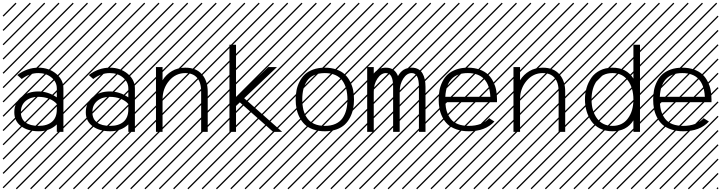

<svg xmlns="http://www.w3.org/2000/svg" viewBox="-23 -978 5350 1424"><path d="M447.3 -321.8V0H398.4V-55.2Q345.2 -4.4 264.2 -4.4Q183.6 -4.4 133.3 -42Q83 -79.6 83 -145.5Q83 -215.3 134 -257.6Q185.1 -299.8 261.2 -299.8Q334.5 -299.8 398.4 -255.9V-321.8Q398.4 -370.6 358.6 -403.3Q318.8 -436 261.7 -436Q196.3 -436 138.2 -392.1L105 -421.4Q177.2 -476.1 261.7 -476.1Q338.9 -476.1 393.1 -431.4Q447.3 -386.7 447.3 -321.8ZM264.2 -44.4Q327.6 -44.4 363 -75.2Q398.4 -106 398.4 -167V-206.5Q377.4 -231.9 340.6 -245.8Q303.7 -259.8 261.2 -259.8Q204.6 -259.8 168.2 -229.7Q131.8 -199.7 131.8 -145.5Q131.8 -95.7 166 -70.1Q200.2 -44.4 264.2 -44.4ZM526.9 410.6 533.7 417.5 525.4 425.8 518.6 418.9ZM526.9 304.7 533.7 311.5 419.4 425.8 412.6 418.9ZM526.9 198.7 533.7 205.6 313.5 425.8 306.6 418.9ZM526.9 92.3 533.7 99.1 207.5 425.8 200.7 418.9ZM526.9 -13.2 533.7 -6.3 101.6 425.8 94.7 418.9ZM526.9 -119.1 533.7 -112.3 3.4 418 -3.4 411.1ZM526.9 -225.6 533.7 -218.8 3.4 311.5 -3.4 304.7ZM526.9 -331.5 533.7 -324.7 3.4 205.6 -3.4 198.7ZM526.9 -438 533.7 -431.2 3.4 99.1 -3.4 92.3ZM526.9 -543.5 533.7 -536.6 3.4 -6.3 -3.4 -13.2ZM526.9 -649.4 533.7 -642.6 3.4 -112.3 -3.4 -119.1ZM526.9 -755.9 533.7 -749 3.4 -218.8 -3.4 -225.6ZM526.9 -861.8 533.7 -855 3.4 -324.7 -3.4 -331.5ZM516.6 -958 523.4 -951.2 3.4 -431.2 -3.4 -438ZM411.1 -958 418 -951.2 3.4 -536.6 -3.4 -543.5ZM305.2 -958 312 -951.2 3.4 -642.6 -3.4 -649.4ZM198.7 -958 205.6 -951.2 3.4 -749 -3.4 -755.9ZM92.3 -958 99.1 -951.2 3.4 -855 -3.4 -861.8Z M977.5 -321.8V0H928.7V-55.2Q875.5 -4.4 794.4 -4.4Q713.9 -4.4 663.6 -42Q613.3 -79.6 613.3 -145.5Q613.3 -215.3 664.3 -257.6Q715.3 -299.8 791.5 -299.8Q864.7 -299.8 928.7 -255.9V-321.8Q928.7 -370.6 888.9 -403.3Q849.1 -436 792 -436Q726.6 -436 668.5 -392.1L635.3 -421.4Q707.5 -476.1 792 -476.1Q869.1 -476.1 923.3 -431.4Q977.5 -386.7 977.5 -321.8ZM794.4 -44.4Q857.9 -44.4 893.3 -75.2Q928.7 -106 928.7 -167V-206.5Q907.7 -231.9 870.8 -245.8Q834 -259.8 791.5 -259.8Q734.9 -259.8 698.5 -229.7Q662.1 -199.7 662.1 -145.5Q662.1 -95.7 696.3 -70.1Q730.5 -44.4 794.4 -44.4ZM1057.1 410.6 1064 417.5 1055.7 425.8 1048.8 418.9ZM1057.1 304.7 1064 311.5 949.7 425.8 942.9 418.9ZM1057.1 198.7 1064 205.6 843.8 425.8 836.9 418.9ZM1057.1 92.3 1064 99.1 737.8 425.8 731 418.9ZM1057.1 -13.2 1064 -6.3 631.8 425.8 625 418.9ZM1057.1 -119.1 1064 -112.3 533.7 418 526.9 411.1ZM1057.1 -225.6 1064 -218.8 533.7 311.5 526.9 304.7ZM1057.1 -331.5 1064 -324.7 533.7 205.6 526.9 198.7ZM1057.1 -438 1064 -431.2 533.7 99.1 526.9 92.3ZM1057.1 -543.5 1064 -536.6 533.7 -6.3 526.9 -13.2ZM1057.1 -649.4 1064 -642.6 533.7 -112.3 526.9 -119.1ZM1057.1 -755.9 1064 -749 533.7 -218.8 526.9 -225.6ZM1057.1 -861.8 1064 -855 533.7 -324.7 526.9 -331.5ZM1046.9 -958 1053.7 -951.2 533.7 -431.2 526.9 -438ZM941.4 -958 948.2 -951.2 533.7 -536.6 526.9 -543.5ZM835.4 -958 842.3 -951.2 533.7 -642.6 526.9 -649.4ZM729 -958 735.8 -951.2 533.7 -749 526.9 -755.9ZM622.6 -958 629.4 -951.2 533.7 -855 526.9 -861.8Z M1133.8 -480.5H1182.6V-382.8Q1209.5 -425.8 1252.2 -450.9Q1294.9 -476.1 1351.1 -476.1Q1432.1 -476.1 1474.9 -426.8Q1517.6 -377.4 1517.6 -298.3V0H1468.8V-298.3Q1468.8 -366.7 1438.5 -401.4Q1408.2 -436 1351.1 -436Q1279.8 -436 1231.2 -378.7Q1182.6 -321.3 1182.6 -240.2V0H1133.8ZM1587.4 410.6 1594.2 417.5 1585.9 425.8 1579.1 418.9ZM1587.4 304.7 1594.2 311.5 1480 425.8 1473.1 418.9ZM1587.4 198.7 1594.2 205.6 1374 425.8 1367.2 418.9ZM1587.4 92.3 1594.2 99.1 1268.1 425.8 1261.2 418.9ZM1587.4 -13.2 1594.2 -6.3 1162.1 425.8 1155.3 418.9ZM1587.4 -119.1 1594.2 -112.3 1064 418 1057.1 411.1ZM1587.4 -225.6 1594.2 -218.8 1064 311.5 1057.1 304.7ZM1587.4 -331.5 1594.2 -324.7 1064 205.6 1057.1 198.7ZM1587.4 -438 1594.2 -431.2 1064 99.1 1057.1 92.3ZM1587.4 -543.5 1594.2 -536.6 1064 -6.3 1057.1 -13.2ZM1587.4 -649.4 1594.2 -642.6 1064 -112.3 1057.1 -119.1ZM1587.4 -755.9 1594.2 -749 1064 -218.8 1057.1 -225.6ZM1587.4 -861.8 1594.2 -855 1064 -324.7 1057.1 -331.5ZM1577.1 -958 1584 -951.2 1064 -431.2 1057.1 -438ZM1471.7 -958 1478.5 -951.2 1064 -536.6 1057.1 -543.5ZM1365.7 -958 1372.6 -951.2 1064 -642.6 1057.1 -649.4ZM1259.3 -958 1266.1 -951.2 1064 -749 1057.1 -755.9ZM1152.8 -958 1159.7 -951.2 1064 -855 1057.1 -861.8Z M1727.5 0H1678.7V-646H1727.5V-253.4L1966.8 -480.5H2031.2L1788.1 -249.5L2069.8 0H2002.9L1755.9 -218.8L1727.5 -191.9ZM2117.7 410.6 2124.5 417.5 2116.2 425.8 2109.4 418.9ZM2117.7 304.7 2124.5 311.5 2010.3 425.8 2003.4 418.9ZM2117.7 198.7 2124.5 205.6 1904.3 425.8 1897.5 418.9ZM2117.7 92.3 2124.5 99.1 1798.3 425.8 1791.5 418.9ZM2117.7 -13.2 2124.5 -6.3 1692.4 425.8 1685.5 418.9ZM2117.7 -119.1 2124.5 -112.3 1594.2 418 1587.4 411.1ZM2117.7 -225.6 2124.5 -218.8 1594.2 311.5 1587.4 304.7ZM2117.7 -331.5 2124.5 -324.7 1594.2 205.6 1587.4 198.7ZM2117.7 -438 2124.5 -431.2 1594.2 99.1 1587.4 92.3ZM2117.7 -543.5 2124.5 -536.6 1594.2 -6.3 1587.4 -13.2ZM2117.7 -649.4 2124.5 -642.6 1594.2 -112.3 1587.4 -119.1ZM2117.7 -755.9 2124.5 -749 1594.2 -218.8 1587.4 -225.6ZM2117.7 -861.8 2124.5 -855 1594.2 -324.7 1587.4 -331.5ZM2107.4 -958 2114.3 -951.2 1594.2 -431.2 1587.4 -438ZM2002 -958 2008.8 -951.2 1594.2 -536.6 1587.4 -543.5ZM1896 -958 1902.8 -951.2 1594.2 -642.6 1587.4 -649.4ZM1789.6 -958 1796.4 -951.2 1594.2 -749 1587.4 -755.9ZM1683.1 -958 1689.9 -951.2 1594.2 -855 1587.4 -861.8Z M2596.2 -308.6Q2602.5 -276.4 2602.5 -240.2Q2602.5 -204.1 2596.2 -171.9Q2589.8 -139.6 2574.2 -108.4Q2558.6 -77.1 2534.7 -54.4Q2510.7 -31.7 2472.7 -18.1Q2434.6 -4.4 2386.2 -4.4Q2337.9 -4.4 2299.8 -18.1Q2261.7 -31.7 2237.8 -54.4Q2213.9 -77.1 2198.2 -108.4Q2182.6 -139.6 2176.3 -171.9Q2169.9 -204.1 2169.9 -240.2Q2169.9 -276.4 2176.3 -308.6Q2182.6 -340.8 2198.2 -372.1Q2213.9 -403.3 2237.8 -426Q2261.7 -448.7 2299.8 -462.4Q2337.9 -476.1 2386.2 -476.1Q2434.6 -476.1 2472.7 -462.4Q2510.7 -448.7 2534.7 -426Q2558.6 -403.3 2574.2 -372.1Q2589.8 -340.8 2596.2 -308.6ZM2544.9 -162.8Q2553.7 -197.3 2553.7 -240.2Q2553.7 -283.2 2544.9 -317.6Q2536.1 -352.1 2517.1 -379.2Q2498 -406.2 2464.8 -421.1Q2431.6 -436 2386.2 -436Q2340.8 -436 2307.6 -421.1Q2274.4 -406.2 2255.4 -379.2Q2236.3 -352.1 2227.5 -317.6Q2218.8 -283.2 2218.8 -240.2Q2218.8 -197.3 2227.5 -162.8Q2236.3 -128.4 2255.4 -101.3Q2274.4 -74.2 2307.6 -59.3Q2340.8 -44.4 2386.2 -44.4Q2431.6 -44.4 2464.8 -59.3Q2498 -74.2 2517.1 -101.3Q2536.1 -128.4 2544.9 -162.8ZM2647.9 410.6 2654.8 417.5 2646.5 425.8 2639.6 418.9ZM2647.9 304.7 2654.8 311.5 2540.5 425.8 2533.7 418.9ZM2647.9 198.7 2654.8 205.6 2434.6 425.8 2427.7 418.9ZM2647.9 92.3 2654.8 99.1 2328.6 425.8 2321.8 418.9ZM2647.9 -13.2 2654.8 -6.3 2222.7 425.8 2215.8 418.9ZM2647.9 -119.1 2654.8 -112.3 2124.5 418 2117.7 411.1ZM2647.9 -225.6 2654.8 -218.8 2124.5 311.5 2117.7 304.7ZM2647.9 -331.5 2654.8 -324.7 2124.5 205.6 2117.7 198.7ZM2647.9 -438 2654.8 -431.2 2124.5 99.1 2117.7 92.3ZM2647.9 -543.5 2654.8 -536.6 2124.5 -6.3 2117.7 -13.2ZM2647.9 -649.4 2654.8 -642.6 2124.5 -112.3 2117.7 -119.1ZM2647.9 -755.9 2654.8 -749 2124.5 -218.8 2117.7 -225.6ZM2647.9 -861.8 2654.8 -855 2124.5 -324.7 2117.7 -331.5ZM2637.7 -958 2644.5 -951.2 2124.5 -431.2 2117.7 -438ZM2532.2 -958 2539.1 -951.2 2124.5 -536.6 2117.7 -543.5ZM2426.3 -958 2433.1 -951.2 2124.5 -642.6 2117.7 -649.4ZM2319.8 -958 2326.7 -951.2 2124.5 -749 2117.7 -755.9ZM2213.4 -958 2220.2 -951.2 2124.5 -855 2117.7 -861.8Z M2700.2 -480.5H2749V-432.6Q2782.7 -476.1 2839.4 -476.1Q2904.8 -476.1 2928.7 -414.1Q2962.9 -476.1 3030.8 -476.1Q3059.1 -476.1 3079.6 -464.6Q3100.1 -453.1 3111.3 -432.6Q3122.6 -412.1 3127.7 -387.9Q3132.8 -363.8 3132.8 -334V0H3084V-334Q3084 -436 3030.8 -436Q2994.6 -436 2968 -395Q2941.4 -354 2941.4 -296.4V0H2892.6V-334Q2892.6 -436 2839.4 -436Q2803.2 -436 2776.1 -395Q2749 -354 2749 -296.4V0H2700.2ZM3178.2 410.6 3185.1 417.5 3176.8 425.8 3169.9 418.9ZM3178.2 304.7 3185.1 311.5 3070.8 425.8 3064 418.9ZM3178.2 198.7 3185.1 205.6 2964.8 425.8 2958 418.9ZM3178.2 92.3 3185.1 99.1 2858.9 425.8 2852.1 418.9ZM3178.2 -13.2 3185.1 -6.3 2752.9 425.8 2746.1 418.9ZM3178.2 -119.1 3185.1 -112.3 2654.8 418 2647.9 411.1ZM3178.2 -225.6 3185.1 -218.8 2654.8 311.5 2647.9 304.7ZM3178.2 -331.5 3185.1 -324.7 2654.8 205.6 2647.9 198.7ZM3178.2 -438 3185.1 -431.2 2654.8 99.1 2647.9 92.3ZM3178.2 -543.5 3185.1 -536.6 2654.8 -6.3 2647.9 -13.2ZM3178.2 -649.4 3185.1 -642.6 2654.8 -112.3 2647.9 -119.1ZM3178.2 -755.9 3185.1 -749 2654.8 -218.8 2647.9 -225.6ZM3178.2 -861.8 3185.1 -855 2654.8 -324.7 2647.9 -331.5ZM3168 -958 3174.8 -951.2 2654.8 -431.2 2647.9 -438ZM3062.5 -958 3069.3 -951.2 2654.8 -536.6 2647.9 -543.5ZM2956.5 -958 2963.4 -951.2 2654.8 -642.6 2647.9 -649.4ZM2850.1 -958 2856.9 -951.2 2654.8 -749 2647.9 -755.9ZM2743.7 -958 2750.5 -951.2 2654.8 -855 2647.9 -861.8Z M3279.8 -260.3H3613.8Q3604.5 -436 3446.8 -436Q3289.1 -436 3279.8 -260.3ZM3279.8 -220.2Q3281.7 -180.7 3291.5 -150.1Q3301.3 -119.6 3320.8 -95Q3340.3 -70.3 3373.8 -57.4Q3407.2 -44.4 3453.6 -44.4Q3551.8 -44.4 3605 -101.1L3644 -76.7Q3576.7 -4.4 3453.6 -4.4Q3402.8 -4.4 3363 -18.3Q3323.2 -32.2 3298.8 -54.4Q3274.4 -76.7 3258.5 -108.2Q3242.7 -139.6 3236.6 -171.9Q3230.5 -204.1 3230.5 -240.2Q3230.5 -276.4 3236.6 -308.6Q3242.7 -340.8 3258.1 -372.1Q3273.4 -403.3 3297.4 -425.8Q3321.3 -448.2 3359.6 -462.2Q3397.9 -476.1 3446.8 -476.1Q3495.6 -476.1 3533.9 -462.2Q3572.3 -448.2 3596.2 -425.8Q3620.1 -403.3 3635.5 -372.1Q3650.9 -340.8 3657 -308.6Q3663.1 -276.4 3663.1 -240.2V-220.2ZM3708.5 410.6 3715.3 417.5 3707 425.8 3700.2 418.9ZM3708.5 304.7 3715.3 311.5 3601.1 425.8 3594.2 418.9ZM3708.5 198.7 3715.3 205.6 3495.1 425.8 3488.3 418.9ZM3708.5 92.3 3715.3 99.1 3389.2 425.8 3382.3 418.9ZM3708.5 -13.2 3715.3 -6.3 3283.2 425.8 3276.4 418.9ZM3708.5 -119.1 3715.3 -112.3 3185.1 418 3178.2 411.1ZM3708.5 -225.6 3715.3 -218.8 3185.1 311.5 3178.2 304.7ZM3708.5 -331.5 3715.3 -324.7 3185.1 205.6 3178.2 198.7ZM3708.5 -438 3715.3 -431.2 3185.1 99.1 3178.2 92.3ZM3708.5 -543.5 3715.3 -536.6 3185.1 -6.3 3178.2 -13.2ZM3708.5 -649.4 3715.3 -642.6 3185.1 -112.3 3178.2 -119.1ZM3708.5 -755.9 3715.3 -749 3185.1 -218.8 3178.2 -225.6ZM3708.5 -861.8 3715.3 -855 3185.1 -324.7 3178.2 -331.5ZM3698.2 -958 3705.1 -951.2 3185.1 -431.2 3178.2 -438ZM3592.8 -958 3599.6 -951.2 3185.1 -536.6 3178.2 -543.5ZM3486.8 -958 3493.7 -951.2 3185.1 -642.6 3178.2 -649.4ZM3380.4 -958 3387.2 -951.2 3185.1 -749 3178.2 -755.9ZM3273.9 -958 3280.8 -951.2 3185.1 -855 3178.2 -861.8Z M3785.2 -480.5H3834V-382.8Q3860.8 -425.8 3903.6 -450.9Q3946.3 -476.1 4002.4 -476.1Q4083.5 -476.1 4126.2 -426.8Q4168.9 -377.4 4168.9 -298.3V0H4120.1V-298.3Q4120.1 -366.7 4089.8 -401.4Q4059.6 -436 4002.4 -436Q3931.2 -436 3882.6 -378.7Q3834 -321.3 3834 -240.2V0H3785.2ZM4238.8 410.6 4245.6 417.5 4237.3 425.8 4230.5 418.9ZM4238.8 304.7 4245.6 311.5 4131.3 425.8 4124.5 418.9ZM4238.8 198.7 4245.6 205.6 4025.4 425.8 4018.6 418.9ZM4238.8 92.3 4245.6 99.1 3919.4 425.8 3912.6 418.9ZM4238.8 -13.2 4245.6 -6.3 3813.5 425.8 3806.6 418.9ZM4238.8 -119.1 4245.6 -112.3 3715.3 418 3708.5 411.1ZM4238.8 -225.6 4245.6 -218.8 3715.3 311.5 3708.5 304.7ZM4238.8 -331.5 4245.6 -324.7 3715.3 205.6 3708.5 198.7ZM4238.8 -438 4245.6 -431.2 3715.3 99.1 3708.5 92.3ZM4238.8 -543.5 4245.6 -536.6 3715.3 -6.3 3708.5 -13.2ZM4238.8 -649.4 4245.6 -642.6 3715.3 -112.3 3708.5 -119.1ZM4238.8 -755.9 4245.6 -749 3715.3 -218.8 3708.5 -225.6ZM4238.8 -861.8 4245.6 -855 3715.3 -324.7 3708.5 -331.5ZM4228.5 -958 4235.4 -951.2 3715.3 -431.2 3708.5 -438ZM4123 -958 4129.9 -951.2 3715.3 -536.6 3708.5 -543.5ZM4017.1 -958 4023.9 -951.2 3715.3 -642.6 3708.5 -649.4ZM3910.6 -958 3917.5 -951.2 3715.3 -749 3708.5 -755.9ZM3804.2 -958 3811 -951.2 3715.3 -855 3708.5 -861.8Z M4723.6 0H4674.8V-85Q4624 -4.4 4519.5 -4.4Q4467.3 -4.4 4426.8 -24.9Q4386.2 -45.4 4362.5 -79.8Q4338.9 -114.3 4327.1 -155Q4315.4 -195.8 4315.4 -240.2Q4315.4 -284.7 4327.1 -325.4Q4338.9 -366.2 4362.5 -400.6Q4386.2 -435.1 4426.8 -455.6Q4467.3 -476.1 4519.5 -476.1Q4624 -476.1 4674.8 -395.5V-646H4723.6ZM4634 -99.6Q4674.8 -154.8 4674.8 -240.2Q4674.8 -325.7 4634 -380.9Q4593.3 -436 4519.5 -436Q4445.8 -436 4405 -380.9Q4364.3 -325.7 4364.3 -240.2Q4364.3 -154.8 4405 -99.6Q4445.8 -44.4 4519.5 -44.4Q4593.3 -44.4 4634 -99.6ZM4769 410.6 4775.9 417.5 4767.6 425.8 4760.7 418.9ZM4769 304.7 4775.9 311.5 4661.6 425.8 4654.8 418.9ZM4769 198.7 4775.9 205.6 4555.7 425.8 4548.8 418.9ZM4769 92.3 4775.9 99.1 4449.7 425.8 4442.9 418.9ZM4769 -13.2 4775.9 -6.3 4343.8 425.8 4336.9 418.9ZM4769 -119.1 4775.9 -112.3 4245.6 418 4238.8 411.1ZM4769 -225.6 4775.9 -218.8 4245.6 311.5 4238.8 304.7ZM4769 -331.5 4775.9 -324.7 4245.6 205.6 4238.8 198.7ZM4769 -438 4775.9 -431.2 4245.6 99.1 4238.8 92.3ZM4769 -543.5 4775.9 -536.6 4245.6 -6.3 4238.8 -13.2ZM4769 -649.4 4775.9 -642.6 4245.6 -112.3 4238.8 -119.1ZM4769 -755.9 4775.9 -749 4245.6 -218.8 4238.8 -225.6ZM4769 -861.8 4775.9 -855 4245.6 -324.7 4238.8 -331.5ZM4758.8 -958 4765.6 -951.2 4245.6 -431.2 4238.8 -438ZM4653.3 -958 4660.2 -951.2 4245.6 -536.6 4238.8 -543.5ZM4547.4 -958 4554.2 -951.2 4245.6 -642.6 4238.8 -649.4ZM4440.9 -958 4447.8 -951.2 4245.6 -749 4238.8 -755.9ZM4334.5 -958 4341.3 -951.2 4245.6 -855 4238.8 -861.8Z M4870.6 -260.3H5204.6Q5195.3 -436 5037.6 -436Q4879.9 -436 4870.6 -260.3ZM4870.6 -220.2Q4872.6 -180.7 4882.3 -150.1Q4892.1 -119.6 4911.6 -95Q4931.2 -70.3 4964.6 -57.4Q4998 -44.4 5044.4 -44.4Q5142.6 -44.4 5195.8 -101.1L5234.9 -76.7Q5167.5 -4.4 5044.4 -4.4Q4993.7 -4.4 4953.9 -18.3Q4914.1 -32.2 4889.6 -54.4Q4865.2 -76.7 4849.4 -108.2Q4833.5 -139.6 4827.4 -171.9Q4821.3 -204.1 4821.3 -240.2Q4821.3 -276.4 4827.4 -308.6Q4833.5 -340.8 4848.9 -372.1Q4864.3 -403.3 4888.2 -425.8Q4912.1 -448.2 4950.4 -462.2Q4988.8 -476.1 5037.6 -476.1Q5086.4 -476.1 5124.8 -462.2Q5163.1 -448.2 5187 -425.8Q5210.9 -403.3 5226.3 -372.1Q5241.7 -340.8 5247.8 -308.6Q5253.9 -276.4 5253.9 -240.2V-220.2ZM5299.3 410.6 5306.2 417.5 5297.9 425.8 5291 418.9ZM5299.3 304.7 5306.2 311.5 5191.9 425.8 5185.1 418.9ZM5299.3 198.7 5306.2 205.6 5085.9 425.8 5079.1 418.9ZM5299.3 92.3 5306.2 99.1 4980 425.8 4973.1 418.9ZM5299.3 -13.2 5306.2 -6.3 4874 425.8 4867.2 418.9ZM5299.3 -119.1 5306.2 -112.3 4775.9 418 4769 411.1ZM5299.3 -225.6 5306.2 -218.8 4775.9 311.5 4769 304.7ZM5299.3 -331.5 5306.2 -324.7 4775.9 205.6 4769 198.7ZM5299.3 -438 5306.2 -431.2 4775.9 99.1 4769 92.3ZM5299.3 -543.5 5306.2 -536.6 4775.9 -6.3 4769 -13.2ZM5299.3 -649.4 5306.2 -642.6 4775.9 -112.3 4769 -119.1ZM5299.3 -755.9 5306.2 -749 4775.9 -218.8 4769 -225.6ZM5299.3 -861.8 5306.2 -855 4775.9 -324.7 4769 -331.5ZM5289.1 -958 5295.9 -951.2 4775.9 -431.2 4769 -438ZM5183.6 -958 5190.4 -951.2 4775.9 -536.6 4769 -543.5ZM5077.6 -958 5084.5 -951.2 4775.9 -642.6 4769 -649.4ZM4971.2 -958 4978 -951.2 4775.9 -749 4769 -755.9ZM4864.7 -958 4871.6 -951.2 4775.9 -855 4769 -861.8Z"/></svg>

Font: AzarMehrMSRS2
Style: Regular
Weight: 1
Designer: Amin Abedi
Version: Version 1.00